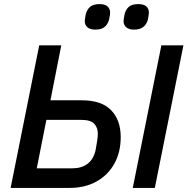

<svg xmlns="http://www.w3.org/2000/svg" viewBox="-20 -920 918 940"><path d="M32 0 172 -698H280L227 -429H380Q477 -429 524 -380.5Q571 -332 571 -249Q571 -175 540 -119Q509 -63 452.5 -31.5Q396 0 321 0ZM160 -96H336Q379 -96 408.5 -118Q438 -140 448 -185Q453 -211 456 -232Q459 -253 459 -265Q459 -296 441 -314.5Q423 -333 379 -333H207ZM630 0 770 -698H878L738 0ZM447 -775Q421 -775 408 -786.5Q395 -798 395 -816Q395 -821 396 -827Q397 -833 399 -846Q404 -871 420 -885.5Q436 -900 468 -900Q494 -900 506.5 -888.5Q519 -877 519 -859Q519 -855 518.5 -848.5Q518 -842 515 -829Q511 -806 495 -790.5Q479 -775 447 -775ZM636 -775Q611 -775 598 -786.5Q585 -798 585 -816Q585 -821 586 -827Q587 -833 589 -846Q594 -871 609.5 -885.5Q625 -900 657 -900Q684 -900 696.5 -888.5Q709 -877 709 -859Q709 -855 708 -848.5Q707 -842 705 -829Q701 -806 684.5 -790.5Q668 -775 636 -775Z"/></svg>

Font: IBM Plex Sans Medium
Style: Italic
Weight: 500
Italic angle: -11.31°
Designer: Mike Abbink, Paul van der Laan, Pieter van Rosmalen
Foundry: Bold Monday
Version: Version 3.201